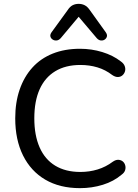

<svg xmlns="http://www.w3.org/2000/svg" viewBox="-20 -967 715 996"><path d="M395 9Q290 9 215 -35Q140 -79 99.5 -160.5Q59 -242 59 -353Q59 -436 82 -502.5Q105 -569 148 -616.5Q191 -664 253.5 -689Q316 -714 395 -714Q455 -714 510.5 -697Q566 -680 606 -649Q622 -638 627 -624Q632 -610 628.5 -597.5Q625 -585 615.5 -576.5Q606 -568 592 -567.5Q578 -567 562 -578Q527 -605 485.5 -617.5Q444 -630 397 -630Q320 -630 266.5 -597.5Q213 -565 185.5 -503.5Q158 -442 158 -353Q158 -265 185.5 -202.5Q213 -140 266.5 -107.5Q320 -75 397 -75Q444 -75 486.5 -88Q529 -101 565 -128Q581 -139 594.5 -138Q608 -137 617 -129.5Q626 -122 629.5 -109.5Q633 -97 629 -84Q625 -71 611 -61Q570 -26 513.5 -8.5Q457 9 395 9ZM295 -769Q285 -758 273.5 -757Q262 -756 253 -762Q244 -768 241.5 -777.5Q239 -787 247 -799L332 -916Q343 -933 357 -940Q371 -947 388 -947Q405 -947 419 -940Q433 -933 445 -916L529 -799Q537 -787 534.5 -777.5Q532 -768 523.5 -762Q515 -756 503.5 -757Q492 -758 482 -769L388 -880Z"/></svg>

Font: Nunito Medium
Style: Regular
Weight: 500
Designer: Vernon Adams
Foundry: Vernon Adams
Version: Version 3.601